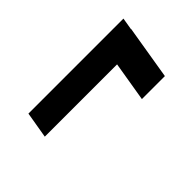

<svg xmlns="http://www.w3.org/2000/svg" viewBox="-25 -576 577 577"><g transform="rotate(-45 263.0 -288.0)"><path d="M485.8 -393.5 479.4 -355.1H480.1L451.7 -183.2H354L375 -309.7H67.8L82 -393.5Z"/></g></svg>

Font: Inter Light  BETA
Style: Italic
Weight: 300
Italic angle: 9.39999°
Designer: Rasmus Andersson
Foundry: rsms
Version: Version 3.011;git-f93a4a705